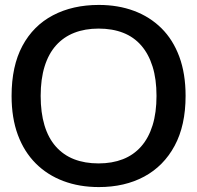

<svg xmlns="http://www.w3.org/2000/svg" viewBox="-20 -749 800 779"><path d="M381 10Q302 10 237 -14.5Q172 -39 125 -86Q78 -133 52.5 -201.5Q27 -270 27 -360Q27 -481 71 -563Q115 -645 195 -687Q275 -729 381 -729Q459 -729 523.5 -705Q588 -681 635 -634.5Q682 -588 707.5 -519Q733 -450 733 -360Q733 -240 688.5 -157.5Q644 -75 565 -32.5Q486 10 381 10ZM380 -86Q435 -86 478.5 -103Q522 -120 552.5 -154.5Q583 -189 599 -240.5Q615 -292 615 -360Q615 -428 599 -479Q583 -530 553 -564.5Q523 -599 479.5 -616Q436 -633 380 -633Q325 -633 281.5 -616Q238 -599 207.5 -565Q177 -531 161 -479.5Q145 -428 145 -360Q145 -292 160.5 -240.5Q176 -189 206.5 -154.5Q237 -120 280.5 -103Q324 -86 380 -86Z"/></svg>

Font: Mona Sans Expanded Medium
Style: Regular
Weight: 500
Width: 7
Designer: Deni Anggara
Foundry: GitHub
Version: Version 2.000